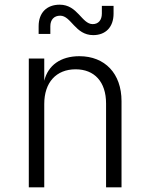

<svg xmlns="http://www.w3.org/2000/svg" viewBox="-20 -800 640 820"><path d="M378 -650C431 -650 465 -684 465 -742V-775H415V-742C415 -714 400 -697 376 -697C329 -697 312 -780 235 -780C180 -780 145 -746 145 -688V-655H195V-688C195 -716 211 -733 237 -733C284 -733 301 -650 378 -650ZM103 0H169V-356C169 -448 220 -504 303 -504C383 -504 433 -451 433 -358V0H499V-368C499 -486 428 -560 319 -560C239 -560 185 -521 169 -455V-550H103Z"/></svg>

Font: JetBrains Mono ExtraLight
Style: Regular
Weight: 240
Monospace: yes
Designer: Philipp Nurullin, Konstantin Bulenkov
Foundry: JetBrains
Version: Version 2.305